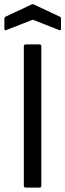

<svg xmlns="http://www.w3.org/2000/svg" viewBox="-28 -858 299 878"><path d="M90 0Q81 0 81 -9V-646Q81 -655 90 -655H152Q161 -655 161 -646V-9Q161 0 152 0ZM2 -721Q-8 -716 -8 -726V-773Q-8 -779 -2 -782L115 -837Q122 -840 128 -837L245 -782Q251 -780 251 -773V-726Q251 -717 241 -721L122 -768Z"/></svg>

Font: Sofia Sans Semi Condensed
Style: Regular
Weight: 400
Designer: Botio Nikoltchev, Ani Petrova
Foundry: lettersoup
Version: Version 4.100; ttfautohint (v1.8.4.7-5d5b)